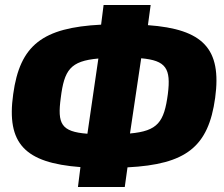

<svg xmlns="http://www.w3.org/2000/svg" viewBox="-20 -732 900 771"><path d="M574 -631 585 -712H396L386 -633C151 -621 60 -551 33 -354C5 -155 80 -78 303 -61L293 19H481L492 -60C727 -72 817 -142 844 -339C871 -537 795 -615 574 -631ZM654 -354C639 -242 614 -206 502 -196L547 -498C647 -489 667 -457 654 -354ZM224 -339C238 -451 262 -487 375 -497L331 -195C225 -203 210 -235 224 -339Z"/></svg>

Font: Exo 2 Extra Bold
Style: Italic
Weight: 800
Italic angle: -8°
Designer: Natanael Gama
Version: Version 1.001;PS 001.001;hotconv 1.0.88;makeotf.lib2.5.64775